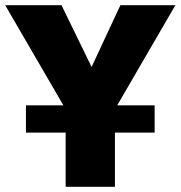

<svg xmlns="http://www.w3.org/2000/svg" viewBox="-27 -720 696 740"><path d="M226 -299 -7 -700H210L326 -462L437 -700H649L416 -299V0H226ZM73 -314H569V-209H73Z"/></svg>

Font: Moderustic ExtraBold
Style: Regular
Weight: 800
Designer: Tural Alisoy
Foundry: TAFT Foundry
Version: Version 2.120